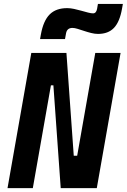

<svg xmlns="http://www.w3.org/2000/svg" viewBox="-20 -965 650 985"><path d="M291.5 0 253.9 -527.3H199.2L230.5 -693.4H320.8L358.4 -166H392.6L362.3 0ZM18.6 0 140.6 -693.4H270.5L148.4 0ZM346.7 0 468.8 -693.4H598.6L476.6 0ZM185.5 -764.6 189.9 -789.1Q202.6 -858.9 234.9 -891.1Q267.1 -923.3 324.7 -923.3Q341.3 -923.3 360.1 -919.2Q378.9 -915 397.5 -909.9Q416 -904.8 431.6 -900.6Q447.3 -896.5 457.5 -896.5Q473.6 -896.5 478 -919.4L482.4 -944.8H610.4L606 -920.4Q594.2 -853 564.7 -822Q535.2 -791 482.9 -791Q466.3 -791 447.8 -795.7Q429.2 -800.3 411.1 -806.4Q393.1 -812.5 377.7 -817.1Q362.3 -821.8 351.6 -821.8Q323.7 -821.8 318.8 -793.9L313.5 -764.6Z"/></svg>

Font: Cascadia Mono NF
Style: Italic
Weight: 400
Italic angle: -10°
Monospace: yes
Designer: Aaron Bell
Foundry: Saja Typeworks
Version: Version 2404.023